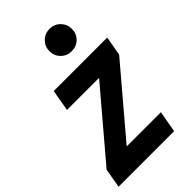

<svg xmlns="http://www.w3.org/2000/svg" viewBox="-295 -1111 1211 1211"><g transform="rotate(-45 310.0 -506.0)"><path d="M6 0 28.5 -129 404.5 -572.5H118.5L143.5 -716H620.5L598 -587L222 -143.5H527L501.5 0ZM402.2 -813Q360 -813 331 -841.8Q302 -870.5 302 -912.5Q302 -954 330.8 -983Q359.5 -1012 401.9 -1012Q444.9 -1012 473.4 -983Q502 -954 502 -912.5Q502 -870.5 473.5 -841.8Q445.1 -813 402.2 -813Z"/></g></svg>

Font: Google Sans Code
Style: Italic
Weight: 400
Italic angle: -10°
Monospace: yes
Designer: Google Sans Code Authors
Foundry: Google LLC
Version: Version 6.000